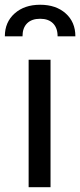

<svg xmlns="http://www.w3.org/2000/svg" viewBox="-43 -776 332 796"><path d="M0 0ZM166.5 0H75.7V-528.3H166.5ZM195.8 -625.5Q195.8 -660.2 176.8 -679.2Q157.7 -698.2 123.5 -698.2Q88.4 -698.2 69.3 -679.2Q50.3 -660.2 50.3 -625.5H-22.9Q-22.9 -684.1 17.6 -720.2Q58.1 -756.3 123.5 -756.3Q189 -756.3 229.2 -720.5Q269.5 -684.6 269.5 -625.5Z"/></svg>

Font: Roboto
Style: Regular
Weight: 400
Designer: Google
Version: Version 2.134; 2016; ttfautohint (v1.6)